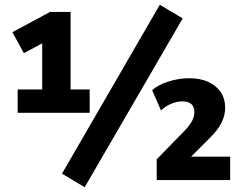

<svg xmlns="http://www.w3.org/2000/svg" viewBox="-20 -755 1012 805"><path d="M54 -282V-380H157V-599H205L80 -532L32 -620L190 -705H276V-380H356V-282ZM335 30 240 -27 650 -735 746 -678ZM637 0V-87L754 -207Q776 -230 785.5 -248.5Q795 -267 795 -285Q795 -307 782.5 -318.5Q770 -330 744 -330Q722 -330 698 -320Q674 -310 655 -292L618 -377Q644 -400 687 -413.5Q730 -427 774 -427Q820 -427 853.5 -411.5Q887 -396 905.5 -368.5Q924 -341 924 -303Q924 -271 908.5 -240Q893 -209 858 -175L773 -90V-98H945V0Z"/></svg>

Font: Nunito Sans 12pt ExtraLight 12pt ExtraBold
Style: Regular
Weight: 800
Version: Version 3.101;gftools[0.9.27]